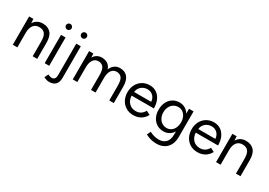

<svg xmlns="http://www.w3.org/2000/svg" viewBox="17 -1720 4113 2936"><g transform="rotate(30 2073.5 -251.5)"><path d="M70 -500H145L150 -408V0H70ZM421.3 -256H501.3V0H421.3ZM288.5 -437.2Q223 -437.5 186.5 -390.5Q150 -343.5 150 -258.5H111Q111 -338 134.1 -394.8Q157.2 -451.5 201.2 -481.8Q245.2 -512 307.2 -512Q399.2 -512 450.7 -455.7Q502.2 -399.3 501.3 -280.2V-256H421.3Q421.3 -359 386.9 -397.9Q352.5 -436.8 288.5 -437.2Z M633 -500H713V0H633ZM623.8 -666.3Q623.8 -687.3 638.8 -701.8Q653.8 -716.3 673.8 -716.3Q694.8 -716.3 709.3 -701.8Q723.8 -687.3 723.8 -666.3Q723.8 -646.3 709.3 -631.3Q694.8 -616.3 673.8 -616.3Q653.8 -616.3 638.8 -631.3Q623.8 -646.3 623.8 -666.3Z M891.7 -667.5Q891.7 -688.7 906.8 -703.3Q921.8 -718 942.2 -718Q963.3 -718 978 -703.3Q992.7 -688.7 992.7 -667.5Q992.7 -647.2 978 -632.1Q963.3 -617 942.2 -617Q921.8 -617 906.8 -632.1Q891.7 -647.2 891.7 -667.5ZM736.7 189.2 767.3 121.8Q815.5 141.2 834 141.2Q868 141.2 885.1 119.4Q902.2 97.7 902.2 53.7V-500H982.2V56Q982.2 135.3 944.2 175.2Q906.2 215 831.2 215Q812 215 788.3 208.5Q764.7 202 736.7 189.2Z M1129 -500H1204L1207.7 -429.8Q1230.8 -470 1267.1 -491Q1303.3 -512 1351.2 -512Q1411.5 -512 1453.6 -483.3Q1495.7 -454.7 1514.7 -398.7Q1536.2 -453.3 1576.5 -482.7Q1616.8 -512 1673.3 -512Q1758.7 -512 1806.4 -454.8Q1854.2 -397.7 1853.3 -286V0H1773.3V-256Q1773.3 -359 1742.7 -397.9Q1712 -436.8 1655.5 -437.2Q1596.7 -437.5 1563.9 -390.5Q1531.2 -343.5 1531.2 -258.5V0H1451.2V-256Q1451.2 -359 1420.5 -397.9Q1389.8 -436.8 1333.3 -437.2Q1274.5 -437.5 1241.8 -390.5Q1209 -343.5 1209 -258.5V0H1129Z M1950.8 -250Q1950.8 -326 1982.4 -385.5Q2013.9 -445 2069.8 -478.5Q2125.7 -512 2197.1 -512Q2266.3 -512 2317.8 -477.6Q2369.3 -443.2 2397.3 -380.5Q2425.2 -317.8 2425.2 -235.2H2011.6L2031.5 -252.3Q2031.5 -163.6 2078.7 -112.1Q2125.8 -60.5 2202.7 -60.5Q2253.9 -60.5 2290.9 -84.9Q2327.9 -109.4 2349.4 -151.7L2418.3 -116.5Q2387.4 -56.6 2331.6 -22.3Q2275.7 12 2198.8 12Q2127.2 12 2070.8 -21.5Q2014.4 -55 1982.6 -114.5Q1950.8 -174 1950.8 -250ZM2015.7 -302.2H2360.7L2339.6 -285.1Q2339.6 -356.5 2299.5 -398.8Q2259.4 -441.2 2196 -441.2Q2154.4 -441.2 2117.9 -422Q2081.4 -402.8 2059.3 -367.5Q2037.1 -332.1 2037.1 -285.8Z M2534.7 163.8 2532.2 162.3 2562.3 96.8 2571.7 102Q2599.2 116.7 2639.9 128.4Q2680.7 140.2 2724.8 140.2Q2802 140.2 2847.7 93.9Q2893.3 47.7 2893.3 -47V-500H2973.3V-48.3Q2973.3 35.7 2941.4 94.7Q2909.5 153.7 2853.8 183Q2798 212.3 2726.3 212.3Q2663.7 212.3 2616 197.5Q2568.3 182.7 2534.7 163.8ZM2496.8 -257.3Q2496.8 -332.5 2525.5 -390.1Q2554.2 -447.7 2605.5 -479.8Q2656.8 -512 2722.8 -512Q2784.8 -512 2832.5 -479.8Q2880.2 -447.5 2906.7 -389.8Q2933.2 -332 2933.2 -256.7Q2933.2 -182.3 2906.7 -125.2Q2880.2 -68 2832.5 -36Q2784.8 -4 2722.8 -4Q2656.8 -4 2605.5 -36.1Q2554.2 -68.2 2525.5 -125.5Q2496.8 -182.8 2496.8 -257.3ZM2891.8 -258.5Q2891.8 -311.2 2872.7 -352.9Q2853.5 -394.7 2819.2 -418.2Q2785 -441.7 2741 -441.7Q2694.5 -441.7 2657.8 -418.2Q2621 -394.7 2600.5 -352.9Q2580 -311.2 2580 -258.5Q2580 -205.2 2600.9 -162.7Q2621.8 -120.2 2658.7 -96.6Q2695.5 -73 2742 -73Q2785.2 -73 2819.4 -96.6Q2853.7 -120.2 2872.8 -162.6Q2891.8 -205 2891.8 -258.5Z M3083.8 -250Q3083.8 -326 3115.4 -385.5Q3146.9 -445 3202.8 -478.5Q3258.7 -512 3330.1 -512Q3399.3 -512 3450.8 -477.6Q3502.3 -443.2 3530.3 -380.5Q3558.2 -317.8 3558.2 -235.2H3144.6L3164.5 -252.3Q3164.5 -163.6 3211.7 -112.1Q3258.8 -60.5 3335.7 -60.5Q3386.9 -60.5 3423.9 -84.9Q3460.9 -109.4 3482.4 -151.7L3551.3 -116.5Q3520.4 -56.6 3464.6 -22.3Q3408.7 12 3331.8 12Q3260.2 12 3203.8 -21.5Q3147.4 -55 3115.6 -114.5Q3083.8 -174 3083.8 -250ZM3148.7 -302.2H3493.7L3472.6 -285.1Q3472.6 -356.5 3432.5 -398.8Q3392.4 -441.2 3329 -441.2Q3287.4 -441.2 3250.9 -422Q3214.4 -402.8 3192.3 -367.5Q3170.1 -332.1 3170.1 -285.8Z M3659 -500H3734L3739 -408V0H3659ZM4010.3 -256H4090.3V0H4010.3ZM3877.5 -437.2Q3812 -437.5 3775.5 -390.5Q3739 -343.5 3739 -258.5H3700Q3700 -338 3723.1 -394.8Q3746.2 -451.5 3790.2 -481.8Q3834.2 -512 3896.2 -512Q3988.2 -512 4039.7 -455.7Q4091.2 -399.3 4090.3 -280.2V-256H4010.3Q4010.3 -359 3975.9 -397.9Q3941.5 -436.8 3877.5 -437.2Z"/></g></svg>

Font: Oak Sans Light
Style: Regular
Weight: 400
Designer: Erik Kennedy, Walven
Foundry: Erik Kennedy, Walven
Version: Version 1.100;Glyphs 3.1.2 (3151)